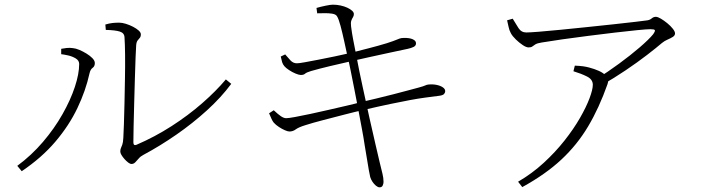

<svg xmlns="http://www.w3.org/2000/svg" viewBox="-20 -765 3040 822"><path d="M431 -660Q448 -665 461.5 -666.5Q475 -668 490 -668Q503 -668 519 -663Q535 -658 549.5 -650.5Q564 -643 573.5 -634.5Q583 -626 583 -618Q583 -608 578.5 -603Q574 -598 569 -591.5Q564 -585 563 -571Q562 -559 560.5 -520.5Q559 -482 557.5 -430Q556 -378 554.5 -323.5Q553 -269 552 -224Q551 -179 551 -156Q551 -140 564 -145Q643 -179 714.5 -225Q786 -271 845.5 -323Q905 -375 947 -425L970 -406Q927 -348 866 -292.5Q805 -237 735 -188.5Q665 -140 594 -102Q582 -96 574 -86.5Q566 -77 559 -70Q552 -63 543 -63Q537 -63 529 -69Q521 -75 513 -84Q505 -93 500 -101.5Q495 -110 495 -116Q495 -125 497.5 -130.5Q500 -136 503.5 -145.5Q507 -155 508 -175Q509 -193 510.5 -233Q512 -273 513 -324.5Q514 -376 515 -430Q516 -484 515.5 -530.5Q515 -577 513 -606Q512 -624 492.5 -630Q473 -636 433 -637ZM242 -533V-556Q251 -558 265 -559.5Q279 -561 292 -559Q304 -558 319.5 -551.5Q335 -545 350.5 -535.5Q366 -526 376 -515.5Q386 -505 386 -495Q386 -481 376.5 -474.5Q367 -468 363 -450Q347 -377 311.5 -302.5Q276 -228 217.5 -159Q159 -90 73 -32L54 -55Q115 -100 164 -157.5Q213 -215 247.5 -276Q282 -337 300.5 -393Q319 -449 319 -491Q319 -506 304 -515Q289 -524 270.5 -528Q252 -532 242 -533Z M1335 -731Q1352 -736 1373.5 -740.5Q1395 -745 1405 -745Q1422 -745 1438 -741.5Q1454 -738 1467 -732Q1480 -726 1487.5 -719Q1495 -712 1495 -705Q1495 -697 1491 -691Q1487 -685 1484 -676.5Q1481 -668 1483 -652Q1487 -621 1492 -595.5Q1497 -570 1506 -524Q1518 -460 1533 -391.5Q1548 -323 1562 -259Q1576 -195 1588 -145Q1600 -95 1606 -68Q1613 -39 1617.5 -21Q1622 -3 1622 14Q1622 21 1618.5 29Q1615 37 1605 37Q1598 37 1589.5 30Q1581 23 1574.5 13Q1568 3 1565 -7Q1563 -15 1559 -37Q1555 -59 1550.5 -88Q1546 -117 1541 -145Q1537 -173 1529.5 -213Q1522 -253 1513.5 -298Q1505 -343 1496.5 -386Q1488 -429 1481 -464Q1474 -499 1469 -518Q1462 -550 1454 -587Q1446 -624 1438 -654Q1430 -684 1423 -695Q1418 -704 1402 -706.5Q1386 -709 1368.5 -708.5Q1351 -708 1338 -708ZM1182 -523 1201 -532Q1212 -519 1223.5 -506.5Q1235 -494 1251 -494Q1260 -494 1285 -498.5Q1310 -503 1343.5 -509.5Q1377 -516 1413 -523.5Q1449 -531 1479 -538Q1518 -548 1559 -558.5Q1600 -569 1636 -580Q1667 -590 1679.5 -595.5Q1692 -601 1699 -602Q1709 -603 1720 -602.5Q1731 -602 1740 -599.5Q1749 -597 1755 -592Q1761 -587 1761 -579Q1761 -569 1750.5 -564Q1740 -559 1726 -556Q1696 -550 1651 -540Q1606 -530 1561.5 -520.5Q1517 -511 1488 -504Q1439 -493 1393 -482Q1347 -471 1312 -461Q1292 -455 1286 -449.5Q1280 -444 1268 -444Q1260 -444 1245.5 -450Q1231 -456 1217.5 -465Q1204 -474 1198 -481Q1191 -489 1188 -498.5Q1185 -508 1182 -523ZM1132 -280 1152 -293Q1170 -276 1182.5 -267.5Q1195 -259 1205 -259Q1215 -259 1242.5 -264Q1270 -269 1307.5 -277Q1345 -285 1386 -294.5Q1427 -304 1464 -312.5Q1501 -321 1526 -328Q1553 -334 1590 -343Q1627 -352 1664.5 -361.5Q1702 -371 1731 -379Q1760 -387 1772 -390Q1794 -396 1800 -399Q1806 -402 1813 -403Q1833 -405 1849.5 -401.5Q1866 -398 1876 -391Q1886 -384 1886 -375Q1886 -368 1881 -362.5Q1876 -357 1861 -355Q1829 -351 1799.5 -347Q1770 -343 1735 -336.5Q1700 -330 1652 -320Q1604 -310 1535 -294Q1499 -286 1453 -274Q1407 -262 1362.5 -250.5Q1318 -239 1287 -229Q1258 -220 1246 -211Q1234 -202 1219 -202Q1212 -202 1199.5 -207.5Q1187 -213 1174 -221.5Q1161 -230 1152 -240Q1147 -246 1142.5 -256Q1138 -266 1132 -280Z M2151 -678 2175 -685Q2188 -663 2200 -644.5Q2212 -626 2233 -626Q2246 -626 2285.5 -629Q2325 -632 2379.5 -637.5Q2434 -643 2493 -649Q2552 -655 2606.5 -661Q2661 -667 2700 -671.5Q2739 -676 2752 -678Q2763 -680 2770.5 -686.5Q2778 -693 2788 -693Q2796 -693 2809.5 -685Q2823 -677 2837 -665.5Q2851 -654 2860.5 -642Q2870 -630 2870 -622Q2870 -613 2860.5 -607Q2851 -601 2838 -595.5Q2825 -590 2814 -581Q2792 -562 2750.5 -530Q2709 -498 2658.5 -464Q2608 -430 2557 -401L2536 -428Q2582 -457 2630.5 -492.5Q2679 -528 2718.5 -562Q2758 -596 2776 -618Q2786 -632 2783.5 -636Q2781 -640 2765 -640Q2750 -640 2709 -636Q2668 -632 2613 -625.5Q2558 -619 2499 -611.5Q2440 -604 2387 -596.5Q2334 -589 2299 -583Q2280 -580 2272 -575Q2264 -570 2259 -566Q2254 -562 2243 -562Q2233 -562 2218 -572Q2203 -582 2188.5 -596Q2174 -610 2167 -623Q2160 -636 2157.5 -649.5Q2155 -663 2151 -678ZM2435 -460 2441 -484Q2464 -483 2477.5 -481Q2491 -479 2502 -476Q2525 -470 2544 -461.5Q2563 -453 2574 -441Q2582 -433 2584 -426.5Q2586 -420 2581 -405Q2545 -303 2498 -224Q2451 -145 2383.5 -82Q2316 -19 2216 36L2198 13Q2258 -22 2308 -68Q2358 -114 2397 -163.5Q2436 -213 2463 -260Q2490 -307 2504 -344.5Q2518 -382 2518 -402Q2518 -425 2493 -437.5Q2468 -450 2435 -460Z"/></svg>

Font: Noto Serif KR
Style: Regular
Weight: 200
Designer: Ryoko NISHIZUKA 西塚涼子 (kana & ideographs); Frank Grießhammer (Latin, Greek & Cyrillic); Wenlong ZHANG 张文龙 (bopomofo); San
Foundry: Adobe
Version: Version 2.001;hotconv 1.1.0;makeotfexe 2.6.0